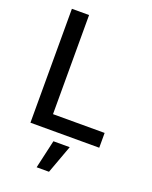

<svg xmlns="http://www.w3.org/2000/svg" viewBox="-174 -820 912 1152"><g transform="rotate(20 282.0 -244.0)"><path d="M79.9 0V-727.3H189.6V-94.5H519.2V0ZM206.3 238.6 247.5 57.5H351.6L285.2 238.6Z"/></g></svg>

Font: InterMG Medium
Style: Regular
Weight: 500
Designer: Rasmus Andersson
Foundry: rsms
Version: Version 3.019;December 26, 2023;FontCreator 15.0.0.2955 64-b